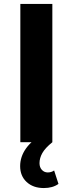

<svg xmlns="http://www.w3.org/2000/svg" viewBox="-20 -720 368 972"><path d="M83 -700H245V0H83ZM82 121Q82 74 111 32.5Q140 -9 197 -41L245 0Q209 29 194.5 54.5Q180 80 180 106Q180 127 192 140Q204 153 222 153Q240 153 254 143L276 211Q247 232 202 232Q148 232 115 201.5Q82 171 82 121Z"/></svg>

Font: APTA Sans Regular
Style: Bold Italic
Weight: 700
Version: Version 7.200